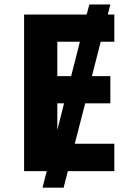

<svg xmlns="http://www.w3.org/2000/svg" viewBox="-20 -780 600 875"><path d="M272 -309.1 241.2 -188V-309.1ZM344.2 -589.8 304.2 -433.1H241.2V-589.8ZM320.8 -125 368.2 -309.1H482.9V-433.1H398.9L439 -589.8H501V-713.9H471.2L482.9 -759.8H387.2L375 -713.9H89.8V0H192.9L173.8 75.2H270L289.1 0H501V-125Z"/></svg>

Font: Noto Reveo Sans
Style: Bold
Weight: 700
Designer: Monotype Design team
Foundry: Monotype Imaging Inc.
Version: Version 1.04